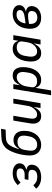

<svg xmlns="http://www.w3.org/2000/svg" viewBox="1306 -2094 989 3640"><g transform="rotate(-90 1800.0 -274.5)"><path d="M261 12Q188 12 133 -12.5Q78 -37 43 -83L107 -137Q136 -101 174.5 -81.5Q213 -62 267 -62Q329 -62 360.5 -84Q392 -106 398 -144Q399 -149 399.5 -155.5Q400 -162 400 -169Q400 -229 308 -229H210L222 -301H313Q358 -301 388 -320Q418 -339 424 -370Q426 -380 426 -389Q426 -418 402 -436Q378 -454 327 -454Q277 -454 236.5 -435Q196 -416 159 -378L110 -432Q160 -482 214 -505Q268 -528 334 -528Q422 -528 472.5 -492Q523 -456 523 -397Q523 -351 493.5 -318.5Q464 -286 405 -272V-268Q450 -258 473.5 -234.5Q497 -211 497 -166Q497 -128 481 -95.5Q465 -63 434.5 -39Q404 -15 360 -1.5Q316 12 261 12Z M871 12Q823 12 785.5 -4Q748 -20 723 -48.5Q698 -77 685 -116Q672 -155 672 -200Q672 -264 684 -333.5Q696 -403 716 -466.5Q736 -530 763 -582Q790 -634 820 -664Q857 -701 907 -721Q957 -741 1029 -743L1178 -749L1162 -662L1015 -657Q970 -655 937.5 -643Q905 -631 880 -602Q855 -573 833.5 -527Q812 -481 792 -409H798Q831 -462 870 -487.5Q909 -513 966 -513Q1043 -513 1091 -461.5Q1139 -410 1139 -309Q1139 -235 1118.5 -175.5Q1098 -116 1062 -74.5Q1026 -33 977 -10.5Q928 12 871 12ZM877 -64Q941 -64 981.5 -105.5Q1022 -147 1035 -220L1045 -278Q1047 -289 1047.5 -300.5Q1048 -312 1048 -322Q1048 -380 1016.5 -408.5Q985 -437 934 -437Q862 -437 825 -401.5Q788 -366 777 -299L770 -255Q767 -238 765 -217.5Q763 -197 763 -184Q763 -122 794 -93Q825 -64 877 -64Z M1592 -122H1588Q1559 -60 1519 -24Q1479 12 1416 12Q1350 12 1313 -28Q1276 -68 1276 -137Q1276 -154 1277.5 -172Q1279 -190 1283 -211L1334 -516H1425L1375 -213Q1369 -180 1369 -157Q1369 -115 1388.5 -90Q1408 -65 1450 -65Q1482 -65 1507 -80Q1532 -95 1554 -120Q1559 -126 1567 -136.5Q1575 -147 1584 -161.5Q1593 -176 1600.5 -194.5Q1608 -213 1611 -234L1658 -516H1749L1663 0H1572Z M1933 -516H2024L2004 -394H2007Q2022 -424 2039.5 -448.5Q2057 -473 2078.5 -491Q2100 -509 2127 -518.5Q2154 -528 2188 -528Q2267 -528 2307 -477Q2347 -426 2347 -328Q2347 -271 2333.5 -211Q2320 -151 2291 -101.5Q2262 -52 2216 -20Q2170 12 2105 12Q1989 12 1957 -91H1953L1905 200H1814ZM2077 -65Q2148 -65 2188 -107.5Q2228 -150 2240 -220L2251 -289Q2255 -312 2255 -334Q2255 -388 2230 -419.5Q2205 -451 2154 -451Q2089 -451 2040 -395Q2022 -374 2006 -345Q1990 -316 1984 -281L1966 -173Q1958 -122 1989.5 -93.5Q2021 -65 2077 -65Z M2776 0 2796 -122H2793Q2763 -62 2721 -25Q2679 12 2612 12Q2533 12 2493 -39Q2453 -90 2453 -188Q2453 -245 2466.5 -305Q2480 -365 2509 -414.5Q2538 -464 2584 -496Q2630 -528 2695 -528Q2811 -528 2843 -425H2847L2862 -516H2953L2867 0ZM2646 -65Q2709 -65 2760 -121Q2779 -141 2794 -170.5Q2809 -200 2815 -235L2833 -343Q2841 -394 2810 -422.5Q2779 -451 2723 -451Q2652 -451 2612 -408.5Q2572 -366 2560 -296L2549 -227Q2545 -204 2545 -182Q2545 -128 2570 -96.5Q2595 -65 2646 -65Z M3284 12Q3184 12 3129 -42Q3074 -96 3074 -199Q3074 -216 3075.5 -236.5Q3077 -257 3083 -289Q3093 -341 3115.5 -385Q3138 -429 3172.5 -460.5Q3207 -492 3252.5 -510Q3298 -528 3354 -528Q3432 -528 3477 -493.5Q3522 -459 3522 -403Q3522 -355 3490 -324Q3458 -293 3404 -280V-276Q3453 -268 3478.5 -240Q3504 -212 3504 -167Q3504 -129 3487.5 -96.5Q3471 -64 3442 -40Q3413 -16 3372.5 -2Q3332 12 3284 12ZM3288 -61Q3336 -61 3369 -83.5Q3402 -106 3408 -146Q3409 -151 3409.5 -156.5Q3410 -162 3410 -168Q3410 -237 3324 -237Q3304 -237 3278.5 -234.5Q3253 -232 3208 -225L3168 -219Q3167 -214 3166.5 -207Q3166 -200 3166 -192Q3166 -128 3197 -94.5Q3228 -61 3288 -61ZM3240 -292Q3291 -298 3325.5 -306Q3360 -314 3381.5 -324.5Q3403 -335 3413.5 -348Q3424 -361 3427 -377Q3428 -382 3428.5 -386.5Q3429 -391 3429 -395Q3429 -421 3407.5 -438Q3386 -455 3344 -455Q3273 -455 3231 -411Q3189 -367 3178 -297L3176 -284Z"/></g></svg>

Font: IBM Plex Mono Text
Style: Italic
Weight: 450
Italic angle: -9°
Monospace: yes
Designer: Mike Abbink, Paul van der Laan, Pieter van Rosmalen
Foundry: Bold Monday
Version: Version 2.1